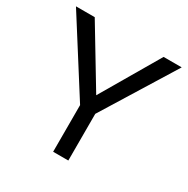

<svg xmlns="http://www.w3.org/2000/svg" viewBox="-165 -874 997 1019"><g transform="rotate(30 333.5 -364.5)"><path d="M387 -286V0H294V-286L13 -729H128L342 -374L550 -729H661Z"/></g></svg>

Font: Ekushey Amar Bangla
Style: Regular
Weight: 400
Designer: Al Mamun Sumon
Foundry: Al Mamun Sumon
Version: Version 1.0